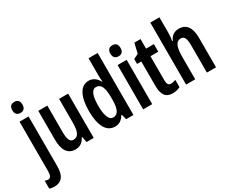

<svg xmlns="http://www.w3.org/2000/svg" viewBox="-150 -1279 2490 2038"><g transform="rotate(-30 1095.5 -260.0)"><path d="M54 -685C54 -641 76 -618 117 -618C157 -618 178 -641 178 -685C178 -729 159 -753 117 -753C74 -753 54 -730 54 -685ZM40 240C124 239 171 186 171 68V-543H60V64C60 117 47 142 16 142C4 142 -9 139 -22 133V230C-4 237 18 240 40 240Z M656 -543H545V-262C545 -149 527 -90 459 -90C419 -90 401 -132 401 -219V-543H290V-189C290 -66 333 10 430 10C484 10 525 -18 549 -70H555L568 0H656Z M914 10C967 10 1000 -14 1031 -63H1038L1053 0H1143V-760H1031V-559C1031 -538 1032 -511 1035 -473H1030C1002 -527 960 -553 910 -553C811 -553 754 -450 754 -272C754 -92 810 10 914 10ZM946 -84C894 -84 868 -147 868 -273C868 -392 893 -456 945 -456C1005 -456 1031 -402 1031 -283V-252C1031 -137 1003 -84 946 -84Z M1319 -753C1276 -753 1256 -730 1256 -685C1256 -641 1278 -618 1319 -618C1359 -618 1380 -641 1380 -685C1380 -729 1361 -753 1319 -753ZM1373 -543H1262V0H1373Z M1657 -88C1622 -88 1611 -111 1611 -159V-450H1707V-543H1611V-660H1535L1507 -540L1447 -510V-450H1499V-152C1499 -43 1536 10 1621 10C1657 10 1687 2 1714 -12V-101C1693 -93 1674 -88 1657 -88Z M1900 -574V-760H1788V0H1900V-269C1900 -396 1922 -453 1985 -453C2026 -453 2043 -417 2043 -333V0H2155V-362C2155 -485 2109 -553 2015 -553C1962 -553 1919 -525 1899 -473H1891C1897 -504 1900 -538 1900 -574Z"/></g></svg>

Font: Noto Sans Myanmar UI ExtraCondensed SemiBold
Style: Regular
Weight: 600
Width: 2
Designer: Monotype Design Team
Foundry: Monotype Imaging Inc.
Version: Version 2.103